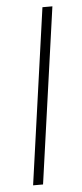

<svg xmlns="http://www.w3.org/2000/svg" viewBox="-51 -720 320 750"><g transform="rotate(-5 108.5 -345.0)"><path d="M184 -690 87 0H48L145 -690Z"/></g></svg>

Font: Exo 2 ExtraLight
Style: Italic
Weight: 250
Italic angle: -8°
Designer: Natanael Gama
Foundry: Natanael Gama
Version: Version 2.010